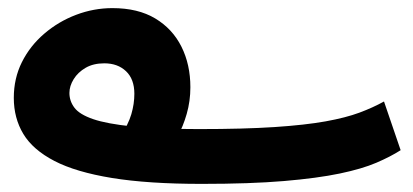

<svg xmlns="http://www.w3.org/2000/svg" viewBox="-20 -432 1017 473"><path d="M477 21Q345 21 256 6.5Q167 -8 114 -35.5Q61 -63 37.5 -102Q14 -141 14 -191Q14 -239 34 -279Q54 -319 89 -349Q124 -379 167.5 -395.5Q211 -412 257 -412Q320 -412 362.5 -386.5Q405 -361 427 -317Q449 -273 449 -217Q449 -183 440 -151.5Q431 -120 417 -95Q403 -70 387 -52L275 -93Q296 -125 303.5 -150.5Q311 -176 311 -201Q311 -237 290.5 -256.5Q270 -276 237 -276Q210 -276 191 -265Q172 -254 161.5 -237Q151 -220 151 -203Q151 -183 163.5 -166.5Q176 -150 209.5 -138.5Q243 -127 306 -120.5Q369 -114 470 -114Q581 -114 656.5 -119Q732 -124 782 -133Q832 -142 865.5 -154.5Q899 -167 926 -182L967 -62Q942 -46 907 -31Q872 -16 817 -4.5Q762 7 679.5 14Q597 21 477 21Z"/></svg>

Font: Noto Sans
Style: Bold
Weight: 700
Designer: Monotype Design Team
Foundry: Monotype Imaging Inc.
Version: Version 2.000;GOOG;noto-source:20170915:90ef993387c0; ttfaut